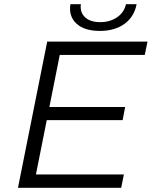

<svg xmlns="http://www.w3.org/2000/svg" viewBox="-20 -899 726 919"><path d="M209 -387H579L567 -324H197ZM152 -64H573L560 0H66L206 -700H686L673 -636H266ZM458 -751Q384 -751 346 -786Q308 -821 317 -879H367Q362 -840 387 -816.5Q412 -793 460 -793Q506 -793 540 -816Q574 -839 583 -879H634Q622 -818 575.5 -784.5Q529 -751 458 -751Z"/></svg>

Font: MOST Montserrat
Style: Italic
Weight: 400
Italic angle: -11.3°
Designer: Julieta Ulanovsky
Foundry: Julieta Ulanovsky
Version: Version 8.000;March 11, 2024;FontCreator 15.0.0.2926 64-bit